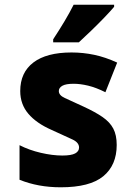

<svg xmlns="http://www.w3.org/2000/svg" viewBox="-20 -786 570 816"><path d="M238 10Q142 10 63 -22V-169Q104 -148 153.5 -136.5Q203 -125 245 -125Q283 -125 299.5 -134Q316 -143 316 -159Q316 -180 288.5 -193Q261 -206 199 -234Q135 -262 100.5 -302.5Q66 -343 66 -399Q66 -478 122 -520.5Q178 -563 284 -563Q333 -563 380.5 -553Q428 -543 478 -520L428 -394Q388 -414 354.5 -422Q321 -430 293 -430Q260 -430 245 -421.5Q230 -413 230 -399Q230 -381 255.5 -369.5Q281 -358 335 -333Q385 -310 416 -288.5Q447 -267 461.5 -239.5Q476 -212 476 -170Q476 -84 419 -37Q362 10 238 10ZM206 -619Q231 -657 253.5 -694.5Q276 -732 293 -766H465V-757Q449 -738 423 -711Q397 -684 368 -656Q339 -628 315 -606H206Z"/></svg>

Font: Noto Sans Mono Condensed Black
Style: Regular
Weight: 900
Width: 3
Designer: Monotype Design Team
Foundry: Monotype Imaging Inc.
Version: Version 2.014